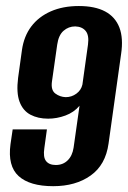

<svg xmlns="http://www.w3.org/2000/svg" viewBox="-20 -616 433 647"><path d="M159.3 11.4Q80.3 11.4 42.8 -22.6Q5.4 -56.6 15.4 -130.3L22.7 -179.9H138.1L129.4 -116.8Q124.8 -86.7 135.1 -73.4Q145.5 -60 168.1 -60Q192.1 -60 207.9 -75.5Q223.8 -90.9 228 -118.4L248 -259.7Q229.1 -237.2 200.4 -226.7Q171.6 -216.1 142.2 -216.1Q108 -216.1 82.6 -229.5Q57.2 -243 45.9 -273.2Q34.6 -303.5 41 -353.7L54 -447.7Q60.7 -494.2 85.5 -527Q110.4 -559.8 151.3 -577.8Q192.3 -595.7 245.6 -595.7Q300 -595.7 334.3 -577.4Q368.5 -559.1 382.3 -523.3Q396.1 -487.4 388.1 -434.1L345.8 -132.2Q335.8 -60.1 285.3 -24.4Q234.9 11.4 159.3 11.4ZM201.4 -288.6Q221.4 -288.6 237.4 -300.4Q253.4 -312.1 257.7 -331L276.5 -465.8Q280.7 -497.1 268.7 -511.7Q256.7 -526.3 233.4 -527Q211.1 -527 194.2 -512.3Q177.4 -497.7 172.8 -465.8L155 -340.8Q151.1 -312.1 166.6 -300.7Q182.1 -289.3 201.4 -288.6Z"/></svg>

Font: Alumni Sans SC Thin
Style: Italic
Weight: 100
Italic angle: -8°
Designer: Robert E. Leuschke
Foundry: Robert E. Leuschke
Version: Version 1.016